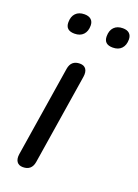

<svg xmlns="http://www.w3.org/2000/svg" viewBox="-137 -758 590 822"><g transform="rotate(20 158.5 -346.5)"><path d="M76.4 6.9Q57.5 6.9 48.7 -5.7Q40 -18.3 43.4 -40.6L108.8 -453Q115.5 -493.3 155.3 -493.3Q174.3 -493.3 183 -480.9Q191.7 -468.5 188.3 -445.7L122.9 -33.3Q116.2 6.9 76.4 6.9ZM262.6 -605.7Q222.3 -605.7 222.3 -642.6Q222.3 -669.2 236.5 -683.8Q250.7 -698.5 276.3 -698.5Q295.9 -698.5 306.2 -688.9Q316.5 -679.3 316.5 -661.6Q316.5 -635.6 302.5 -620.7Q288.6 -605.7 262.6 -605.7ZM88.4 -605.7Q47.7 -605.7 47.7 -642.6Q47.7 -669.2 61.9 -683.8Q76.1 -698.5 101.6 -698.5Q121.3 -698.5 131.8 -688.9Q142.4 -679.3 142.4 -661.6Q142.4 -635.6 128.4 -620.7Q114.4 -605.7 88.4 -605.7Z"/></g></svg>

Font: Nunito Variable Extra Light
Style: Italic
Weight: 200
Italic angle: -9°
Designer: Vernon Adams
Foundry: Vernon Adams
Version: Version 3.602